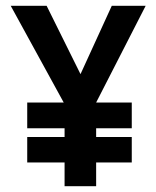

<svg xmlns="http://www.w3.org/2000/svg" viewBox="-20 -643 540 663"><path d="M74 -200H203V-170H74V-82H203V0H312V-82H435V-170H312V-200H435V-289H312L483 -623H366L258 -387L141 -623H17L200 -289H74Z"/></svg>

Font: Inconsolata
Style: Bold
Weight: 700
Monospace: yes
Designer: Raph Levien, Kirill Tkachev(cyreal.org)
Foundry: Raph Levien, Kirill Tkachev(cyreal.org)
Version: Version 1.014